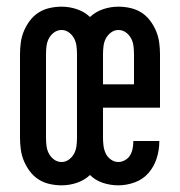

<svg xmlns="http://www.w3.org/2000/svg" viewBox="-20 -548 540 576"><path d="M165 8Q147 8 129 4Q111 0 96 -9.5Q81 -19 70 -33.5Q59 -48 52 -64.5Q45 -81 42.5 -99Q40 -117 40 -135V-385Q40 -403 42.5 -421Q45 -439 52 -455.5Q59 -472 70 -486.5Q81 -501 96 -510.5Q111 -520 129 -524Q147 -528 165 -528Q188 -528 210.5 -520.5Q233 -513 250 -497Q267 -513 289.5 -520.5Q312 -528 335 -528Q353 -528 371 -524Q389 -520 404 -510.5Q419 -501 430 -486.5Q441 -472 448 -455.5Q455 -439 457.5 -421Q460 -403 460 -385V-225H289V-135Q289 -123 290.5 -111Q292 -99 297 -88Q302 -77 312.5 -69.5Q323 -62 335 -62Q345 -62 355 -67.5Q365 -73 370.5 -82.5Q376 -92 378 -103Q380 -114 380 -124V-125H458V-124Q458 -98 450 -73Q442 -48 425.5 -29Q409 -10 384.5 -1Q360 8 335 8Q311 8 288.5 0.5Q266 -7 250 -23Q233 -7 210.5 0.5Q188 8 165 8ZM289 -295H382V-385Q382 -397 380.5 -409.5Q379 -422 373.5 -432.5Q368 -443 358 -450.5Q348 -458 335 -458Q323 -458 313 -450.5Q303 -443 297.5 -432.5Q292 -422 290.5 -409.5Q289 -397 289 -385ZM165 -62Q177 -62 187 -69.5Q197 -77 202.5 -87.5Q208 -98 209.5 -110.5Q211 -123 211 -135V-385Q211 -397 209.5 -409.5Q208 -422 202.5 -432.5Q197 -443 187 -450.5Q177 -458 165 -458Q152 -458 142 -450.5Q132 -443 126.5 -432.5Q121 -422 119.5 -409.5Q118 -397 118 -385V-135Q118 -123 119.5 -110.5Q121 -98 126.5 -87.5Q132 -77 142 -69.5Q152 -62 165 -62Z"/></svg>

Font: Iosevka Curly Slab
Style: Regular
Weight: 400
Monospace: yes
Designer: Belleve Invis
Foundry: Belleve Invis
Version: Version 22.1.2; ttfautohint (v1.8.4)